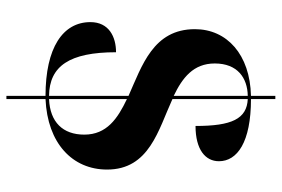

<svg xmlns="http://www.w3.org/2000/svg" viewBox="-160 -640 879 599"><g transform="rotate(90 279.5 -340.5)"><path d="M279 -43V79H289V-43C427 -49 509 -127 509 -235C509 -367 385 -395 289 -439V-674C351 -671 373 -624 373 -511C447 -511 483 -542 483 -584C483 -641 424 -684 289 -684V-760H279V-684C150 -681 71 -609 71 -509C71 -379 185 -344 279 -302V-54C186 -55 143 -118 143 -263C95 -263 49 -241 49 -183C49 -97 129 -43 279 -43ZM279 -674V-443C223 -470 178 -504 178 -571C178 -642 223 -673 279 -674ZM289 -54V-297C350 -268 400 -234 400 -164C400 -97 361 -57 289 -54Z"/></g></svg>

Font: Noto Serif Display
Style: Bold
Weight: 700
Designer: Monotype Design Team
Foundry: Monotype Imaging Inc.
Version: Version 2.009